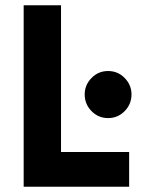

<svg xmlns="http://www.w3.org/2000/svg" viewBox="-20 -710 540 730"><path d="M70 0V-690H212V-132H471V0ZM302 -351Q302 -387 328 -413.5Q354 -440 391 -440Q428 -440 454 -413.5Q480 -387 480 -351Q480 -314 454 -287.5Q428 -261 391 -261Q354 -261 328 -287.5Q302 -314 302 -351Z"/></svg>

Font: Radio Canada Condensed
Style: Bold
Weight: 700
Width: 3
Designer: Charles Daoud, Etienne Aubert Bonn, Alexandre Saumier Demers, Jacques Le Bailly
Foundry: Radio-Canada
Version: Version 2.104; ttfautohint (v1.8.4.7-5d5b);gftools[0.9.28.de